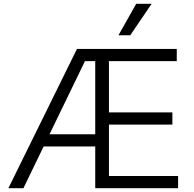

<svg xmlns="http://www.w3.org/2000/svg" viewBox="-20 -986 1020 1008"><path d="M908 -729V-665H552V-396H885V-332H552V-62H915V2H480V-217H209L103 2H24L384 -729ZM480 -665H426L240 -281H480ZM776 -966 664 -801H602L695 -966Z"/></svg>

Font: Sinter Normal
Style: Regular
Weight: 350
Foundry: Adobe & rsms
Version: Version 1.000